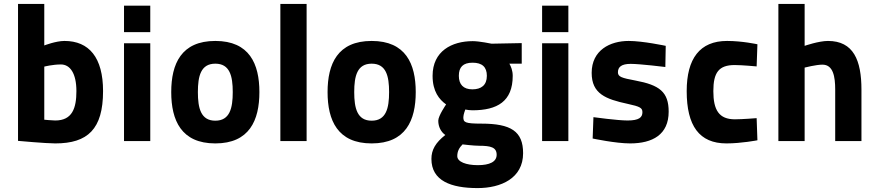

<svg xmlns="http://www.w3.org/2000/svg" viewBox="-20 -720 4482 980"><path d="M309 -511C265 -511 206 -488 206 -488V-700H72V-1C72 -1 214 12 262 12C428 12 506 -61 506 -255C506 -426 435 -511 309 -511ZM262 -105C247 -105 206 -109 206 -109V-380C206 -380 248 -391 291 -391C338 -391 370 -345 370 -255C370 -168 349 -105 262 -105Z M613 0H747V-499H613ZM613 -556H747V-691H613Z M1079 -511C905 -511 854 -394 854 -250C854 -106 905 12 1079 12C1253 12 1304 -106 1304 -250C1304 -394 1253 -511 1079 -511ZM1079 -104C1005 -104 990 -168 990 -250C990 -332 1005 -395 1079 -395C1153 -395 1168 -332 1168 -250C1168 -168 1153 -104 1079 -104Z M1411 0H1545V-700H1411Z M1877 -511C1703 -511 1652 -394 1652 -250C1652 -106 1703 12 1877 12C2051 12 2102 -106 2102 -250C2102 -394 2051 -511 1877 -511ZM1877 -104C1803 -104 1788 -168 1788 -250C1788 -332 1803 -395 1877 -395C1951 -395 1966 -332 1966 -250C1966 -168 1951 -104 1877 -104Z M2418 240C2537 240 2650 190 2650 62C2650 -50 2588 -89 2437 -89C2352 -89 2345 -96 2345 -122C2345 -135 2355 -161 2355 -161C2364 -159 2380 -157 2391 -157C2518 -157 2597 -202 2597 -333C2597 -360 2588 -381 2580 -395H2643V-500L2489 -497C2489 -497 2427 -510 2393 -510C2286 -510 2188 -459 2188 -333C2188 -253 2222 -212 2257 -187C2257 -187 2217 -129 2217 -104C2217 -73 2231 -46 2253 -31C2203 8 2182 45 2182 91C2182 203 2282 240 2418 240ZM2426 24C2485 24 2515 32 2515 70C2515 106 2479 123 2419 123C2359 123 2314 106 2314 77C2314 52 2324 34 2341 17C2341 17 2398 24 2426 24ZM2391 -264C2345 -264 2322 -289 2322 -333C2322 -377 2343 -400 2392 -400C2441 -400 2465 -378 2465 -333C2465 -285 2436 -264 2391 -264Z M2747 0H2881V-499H2747ZM2747 -556H2881V-691H2747Z M3378 -486C3378 -486 3261 -511 3189 -511C3094 -511 3000 -464 3000 -348C3000 -241 3072 -214 3183 -190C3248 -176 3259 -169 3259 -147C3259 -121 3242 -105 3183 -105C3132 -105 3009 -122 3009 -122L3005 -13C3005 -13 3122 12 3196 12C3311 12 3393 -33 3393 -150C3393 -251 3346 -286 3223 -309C3153 -322 3134 -328 3134 -351C3134 -378 3152 -394 3199 -394C3247 -394 3376 -378 3376 -378Z M3691 -511C3552 -511 3485 -421 3485 -255C3485 -78 3549 12 3688 12C3764 12 3846 -4 3846 -4L3842 -117C3842 -117 3769 -111 3731 -111C3650 -111 3621 -158 3621 -255C3621 -350 3649 -388 3730 -388C3768 -388 3842 -381 3842 -381L3846 -494C3846 -494 3769 -511 3691 -511Z M4087 0V-375C4087 -375 4145 -390 4178 -390C4233 -390 4243 -328 4243 -263V0H4377V-262C4377 -413 4336 -511 4206 -511C4159 -511 4087 -486 4087 -486V-700H3953V0Z"/></svg>

Font: TitilliumMaps29L
Style: 999 wt
Weight: 900
Designer: Campivisivi
Foundry: Accademia di Belle Arti di Urbino and students of MA course of Visual design